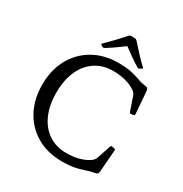

<svg xmlns="http://www.w3.org/2000/svg" viewBox="-213 -1109 1221 1280"><g transform="rotate(30 398.0 -469.5)"><path d="M286 -796Q277 -802 285 -808Q315 -837 346 -869.5Q377 -902 410 -940Q417 -947 426 -947H455Q464 -947 471 -940Q505 -902 536 -868.5Q567 -835 598 -806Q606 -800 597 -794Q594 -792 590.5 -790.5Q587 -789 584 -787Q576 -781 567 -787Q531 -809 496.5 -833.5Q462 -858 427 -884H449Q416 -859 382 -835Q348 -811 314 -790Q306 -785 297 -788Q294 -790 291 -792Q288 -794 286 -796ZM444 8Q334 8 251 -39.5Q168 -87 121.5 -172.5Q75 -258 75 -371Q75 -484 121.5 -569Q168 -654 251.5 -702Q335 -750 444 -750Q511 -750 556.5 -738.5Q602 -727 638 -713L675 -706Q685 -705 689.5 -702Q694 -699 696.5 -691Q699 -683 700 -666L712 -510Q713 -502 703 -499L685 -496Q676 -495 673 -504L638 -606Q634 -617 629.5 -624Q625 -631 616 -638Q582 -662 537.5 -674Q493 -686 441 -686Q362 -686 304 -647.5Q246 -609 214.5 -538.5Q183 -468 183 -371Q183 -275 214.5 -204Q246 -133 304 -94Q362 -55 441 -55Q494 -55 538.5 -67Q583 -79 616 -103Q626 -111 630.5 -118Q635 -125 639 -136L673 -238Q676 -248 686 -245L704 -242Q713 -241 712 -231L699 -62Q698 -53 695.5 -47.5Q693 -42 685.5 -39Q678 -36 662 -33L638 -28Q602 -15 556.5 -3.5Q511 8 444 8Z"/></g></svg>

Font: Hahmlet
Style: Regular
Weight: 400
Designer: Minjoo Ham & Mark Frömberg
Foundry: hypertype
Version: Version 1.001; ttfautohint (v1.8.3)